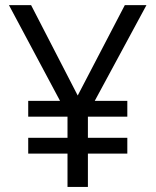

<svg xmlns="http://www.w3.org/2000/svg" viewBox="-20 -734 612 754"><path d="M285.2 -358.9 470.2 -713.9H555.2L352.1 -337.9H480V-275.9H325.2V-192.9H480V-130.9H325.2V0H245.1V-130.9H90.8V-192.9H245.1V-275.9H90.8V-337.9H215.8L15.1 -713.9H102.1Z"/></svg>

Font: Open Sans Y to K
Style: Regular
Weight: 400
Version: Version 1.10